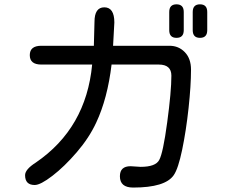

<svg xmlns="http://www.w3.org/2000/svg" viewBox="-20 -804 1040 878"><path d="M787.1 -784.2Q820.3 -784.2 820.3 -749V-666Q820.3 -630.9 787.1 -630.9Q753.9 -630.9 753.9 -666V-749Q753.9 -784.2 787.1 -784.2ZM894.5 -784.2Q927.7 -784.2 927.7 -749V-666Q927.7 -630.9 894.5 -630.9Q861.3 -630.9 861.3 -666V-749Q861.3 -784.2 894.5 -784.2ZM457 -770.5Q502.9 -770.5 502.9 -701.2L497.1 -594.7H754.9Q796.9 -594.7 825.2 -565.4Q853.5 -536.1 853.5 -485.4Q853.5 -413.1 842.3 -309.6Q831.1 -206.1 813 -119.1Q794.9 -32.2 774.4 -2.9Q735.4 53.7 588.9 53.7Q528.3 53.7 528.3 2Q528.3 -43.9 577.1 -43.9L623 -41Q691.4 -41 708 -72.3Q725.6 -103.5 744.6 -244.6Q763.7 -385.7 763.7 -458Q763.7 -508.8 706.1 -508.8H490.2Q471.7 -353.5 419.9 -243.2Q387.7 -173.8 331.1 -107.9Q274.4 -42 219.7 0Q165 42 138.7 42Q94.7 42 94.7 -2.9Q94.7 -29.3 143.6 -60.5Q374 -217.8 401.4 -508.8H168.9Q116.2 -508.8 116.2 -551.8Q116.2 -594.7 168.9 -594.7H409.2L412.1 -704.1Q412.1 -770.5 457 -770.5Z"/></svg>

Font: FakePearl
Style: Regular
Weight: 400
Version: Version 1.2